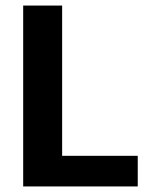

<svg xmlns="http://www.w3.org/2000/svg" viewBox="-20 -670 540 690"><path d="M475 0H63.3V-650H203.3V-110H475Z"/></svg>

Font: Familjen Grotesk Variable
Style: Regular
Weight: 400
Designer: Anders Wikstroem, Jonas Baeckman, Matilda Gysing, Kristian Moeller
Foundry: Familjen STHLM AB
Version: Version 2.000